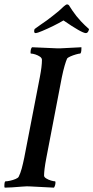

<svg xmlns="http://www.w3.org/2000/svg" viewBox="-28 -865 432 888"><path d="M-5.9 2.9Q-7.8 1 -7.8 -3.9Q-7.8 -26.4 -2 -26.4Q5.9 -26.4 19 -29.3Q32.2 -32.2 43.9 -37.1Q55.7 -42 58.6 -47.9Q66.4 -63.5 72.3 -85Q78.1 -106.4 84 -134.8L156.2 -507.8Q161.1 -533.2 163.6 -553.2Q166 -573.2 166 -587.9Q166 -596.7 156.7 -603Q147.5 -609.4 135.3 -613.3Q123 -617.2 115.2 -617.2Q113.3 -617.2 113.3 -621.1Q113.3 -639.6 120.1 -646.5L232.4 -641.6Q244.1 -640.6 273.4 -642.6Q302.7 -644.5 348.6 -646.5V-642.6Q348.6 -617.2 341.8 -617.2Q336.9 -617.2 323.2 -613.3Q309.6 -609.4 297.4 -604Q285.2 -598.6 282.2 -593.8Q277.3 -583 271 -561.5Q264.6 -540 257.8 -506.8L186.5 -135.7Q180.7 -105.5 178.2 -85Q175.8 -64.5 175.8 -52.7Q175.8 -45.9 186 -39.6Q196.3 -33.2 208.5 -29.8Q220.7 -26.4 226.6 -26.4Q228.5 -26.4 228.5 -21.5Q228.5 -7.8 221.7 2.9L109.4 -2.9Q98.6 -3.9 75.2 -2Q51.8 0 28.3 1.5Q4.9 2.9 -5.9 2.9ZM137.7 -711.9Q126 -711.9 131.8 -730.5Q132.8 -731.4 139.6 -736.3Q146.5 -741.2 160.2 -751Q189.5 -770.5 213.9 -790Q230.5 -802.7 243.7 -814Q256.8 -825.2 267.6 -835.9Q278.3 -844.7 281.2 -844.7Q290 -844.7 293.9 -835.9Q295.9 -832 306.6 -816.4Q317.4 -800.8 325.2 -791Q347.7 -763.7 364.7 -748Q381.8 -732.4 383.8 -730.5Q379.9 -711.9 369.1 -711.9Q350.6 -711.9 265.6 -770.5Q246.1 -758.8 218.3 -745.1Q190.4 -731.4 167 -721.7Q143.6 -711.9 137.7 -711.9Z"/></svg>

Font: Crimson Text SemiBold
Style: Italic
Weight: 600
Italic angle: -11°
Designer: Sebastian Kosch
Foundry: Sebastian Kosch
Version: Version 1.100; ttfautohint (v1.8.4)